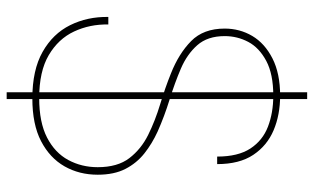

<svg xmlns="http://www.w3.org/2000/svg" viewBox="-198 -632 918 561"><g transform="rotate(90 260.5 -352.0)"><path d="M250 87V-791H270V87ZM268 12Q185 12 132 -18Q79 -48 54 -98.5Q29 -149 30 -210H52Q51 -156 72.5 -110Q94 -64 141.5 -36Q189 -8 267 -8Q338 -8 382.5 -31Q427 -54 448 -93Q469 -132 469 -179Q469 -237 442.5 -271.5Q416 -306 374.5 -326.5Q333 -347 285 -361.5Q237 -376 195 -393Q137 -416 100.5 -452Q64 -488 64 -550Q64 -594 85.5 -630.5Q107 -667 151 -689.5Q195 -712 260 -712Q316 -712 361 -693Q406 -674 433 -633.5Q460 -593 460 -528H438Q438 -589 414.5 -625Q391 -661 350.5 -676.5Q310 -692 260 -692Q197 -692 158.5 -671.5Q120 -651 103 -619Q86 -587 86 -550Q86 -500 112.5 -470Q139 -440 181 -422Q223 -404 271.5 -389Q320 -374 365 -354Q400 -338 428.5 -315.5Q457 -293 474 -260Q491 -227 491 -179Q491 -125 466.5 -82Q442 -39 393 -13.5Q344 12 268 12Z"/></g></svg>

Font: DM Sans 36pt Thin
Style: Regular
Weight: 250
Designer: Colophon Foundry, Jonny Pinhorn
Foundry: Colophon Foundry
Version: Version 4.004;gftools[0.9.30]